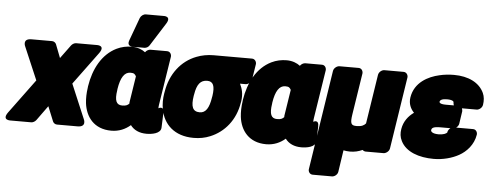

<svg xmlns="http://www.w3.org/2000/svg" viewBox="-95 -991 3591 1402"><g transform="rotate(5 1700.0 -290.0)"><path d="M324 -448 286 -546C282 -556 270 -566 256 -566H105C35 -566 64 -509 64 -509L166 -270L-19 -19C-63 42 4 38 4 38H156C168 38 183 30 192 18L270 -90L314 18C318 28 330 38 344 38H495C565 38 536 -19 536 -19L430 -270L606 -509C650 -570 583 -566 583 -566H432C420 -566 405 -558 396 -546Z M840 -576C802 -576 764 -568 729 -551C625 -500 566 -389 546 -260L545 -250C539 -209 538 -172 542 -136C554 -38 615 48 743 48C800 48 846 27 883 -5C908 29 948 48 1001 48C1038 48 1105 39 1107 -6L1111 -112C1113 -171 1072 -145 1072 -145C1072 -150 1072 -160 1074 -171L1130 -528C1132 -544 1122 -566 1099 -566H977C964 -566 947 -557 939 -544C916 -562 882 -576 840 -576ZM888 -363 858 -171C857 -167 859 -165 858 -161C847 -149 835 -142 807 -142C763 -142 749 -174 761 -250L762 -260C775 -343 802 -386 846 -386C873 -386 879 -379 888 -363ZM921 -820C904 -820 886 -807 879 -790L817 -621C801 -579 837 -576 847 -576H931C945 -576 960 -584 968 -597L1075 -766C1112 -825 1049 -820 1049 -820Z M1650 -376H1691C1707 -376 1731 -391 1735 -414L1753 -528C1755 -544 1744 -566 1721 -566H1440C1396 -566 1353 -558 1315 -543C1206 -501 1128 -402 1107 -269L1105 -259C1098 -217 1098 -178 1105 -140C1125 -32 1205 48 1346 48C1389 48 1429 41 1467 25C1570 -17 1648 -110 1668 -239L1670 -249C1678 -303 1667 -341 1650 -376ZM1410 -376C1454 -376 1468 -343 1457 -269L1455 -259C1443 -179 1418 -142 1375 -142C1323 -142 1308 -178 1321 -259L1323 -269C1335 -344 1361 -376 1410 -376Z M1975 -576C1937 -576 1899 -568 1864 -551C1760 -500 1701 -389 1681 -260L1680 -250C1674 -209 1673 -171 1677 -135C1689 -37 1751 48 1878 48C1935 48 1981 27 2018 -5C2043 29 2083 48 2136 48C2173 48 2240 39 2242 -6L2246 -112C2248 -171 2207 -145 2207 -145C2207 -150 2207 -160 2209 -171L2265 -528C2267 -544 2257 -566 2234 -566H2112C2099 -566 2082 -557 2074 -544C2051 -562 2017 -576 1975 -576ZM2023 -363 1993 -171C1992 -167 1994 -165 1993 -161C1982 -149 1970 -142 1942 -142C1898 -142 1884 -174 1896 -250L1897 -260C1910 -343 1937 -386 1981 -386C2008 -386 2014 -379 2023 -363Z M2584 28C2589 33 2598 38 2607 38H2738C2754 38 2778 23 2782 0L2864 -528C2866 -544 2855 -566 2832 -566H2691C2675 -566 2652 -551 2648 -528L2592 -167C2579 -152 2562 -142 2525 -142C2484 -142 2476 -155 2487 -226L2534 -528C2536 -544 2526 -566 2503 -566H2362C2346 -566 2322 -551 2318 -528L2205 203C2203 219 2214 240 2237 240H2378C2394 240 2417 226 2421 203L2445 43C2459 46 2477 48 2493 48C2526 48 2555 41 2584 28Z M3166 -394C3211 -394 3216 -380 3215 -376C3215 -374 3216 -361 3219 -354H3161C3115 -354 3112 -367 3113 -373C3116 -384 3129 -394 3166 -394ZM3280 -338H3388C3404 -338 3427 -353 3431 -376C3436 -407 3434 -437 3422 -463C3388 -537 3306 -576 3202 -576C3165 -576 3128 -572 3095 -564C3014 -546 2915 -496 2898 -384C2891 -337 2909 -301 2934 -275C2894 -247 2861 -205 2852 -149C2847 -118 2849 -90 2864 -61C2902 15 2998 48 3106 48C3173 48 3240 30 3290 2C3342 -27 3393 -80 3405 -156C3407 -172 3397 -194 3374 -194H3250C3260 -201 3268 -212 3270 -223L3284 -317C3284 -319 3283 -331 3280 -338ZM3209 -186C3199 -179 3191 -167 3189 -156C3189 -155 3190 -154 3189 -153C3182 -144 3161 -134 3126 -134C3081 -134 3068 -150 3070 -160C3072 -175 3082 -186 3135 -186Z"/></g></svg>

Font: Asimov Print
Style: EIt
Weight: 500
Designer: Google
Version: Version 2.000980; 2014